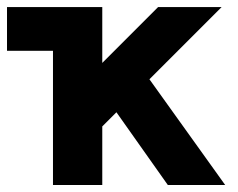

<svg xmlns="http://www.w3.org/2000/svg" viewBox="-20 -528 678 548"><path d="M0 -383H131.2V-507.8H0ZM248.3 -298.1 459 0H622.7L385.9 -330.5ZM271.9 -167.2 612.5 -507.8Q600.3 -507.8 575.4 -507.8Q550.6 -507.8 521.9 -507.8Q493.2 -507.8 468.4 -507.8Q443.7 -507.8 431.2 -507.8L271.9 -348.4V-507.8H131.2V0H271.9Z"/></svg>

Font: Giphurs SC
Style: Regular
Weight: 400
Version: Version 0.920